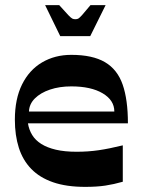

<svg xmlns="http://www.w3.org/2000/svg" viewBox="-20 -718 552 749"><path d="M312 11Q239 11 187 -7Q135 -25 102 -59Q69 -93 53.5 -141.5Q38 -190 38 -251Q38 -332 66 -388.5Q94 -445 144 -474.5Q194 -504 258 -504Q341 -504 389.5 -475.5Q438 -447 458.5 -388Q479 -329 479 -237H89Q93 -212 105.5 -191.5Q118 -171 141 -156.5Q164 -142 198 -134Q232 -126 279 -126Q324 -126 365 -132Q406 -138 459 -151V-9Q424 1 391 6Q358 11 312 11ZM426 -283Q426 -327 380.5 -354Q335 -381 258 -381Q212 -381 175 -368.5Q138 -356 116 -334Q94 -312 93 -283ZM215 -577 156 -698H211Q236 -670 246.5 -659Q257 -648 262 -645.5Q267 -643 274 -643Q281 -643 285.5 -645.5Q290 -648 300 -659Q310 -670 333 -698H392L332 -577Z"/></svg>

Font: Ojuju
Style: Bold
Weight: 700
Designer: Chisaokwu Joboson, Mirko Velimirovic
Foundry: Udi Foundry
Version: Version 1.000